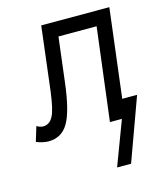

<svg xmlns="http://www.w3.org/2000/svg" viewBox="-104 -561 701 836"><g transform="rotate(-15 246.0 -142.5)"><path d="M419 -84 468 -484H161L126 -195C119 -142 111 -105 100 -86C90 -67 75 -57 56 -57C47 -57 38 -60 27 -66L7 0C27 8 46 12 62 12C101 12 131 -5 151 -39C171 -73 186 -131 196 -213L221 -418H393L341 0H395L320 199H383L486 -84Z"/></g></svg>

Font: Gamestation Condensed
Style: Italic
Weight: 400
Width: 3
Designer: Jonas Hecksher
Foundry: Jonas Hecksher, Playtypeª, e-types AS
Version: Version 1.003